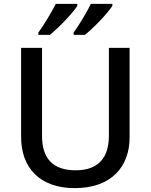

<svg xmlns="http://www.w3.org/2000/svg" viewBox="-20 -961 778 991"><path d="M560 -931V-941H449C427 -896 388 -831 360 -793V-781H418C464 -817 539 -896 560 -931ZM379 -931V-941H268C245 -896 206 -831 178 -793V-781H237C283 -817 358 -896 379 -931ZM649 -252V-714H542V-260C542 -151 491 -82 371 -82C254 -82 197 -142 197 -259V-714H89V-254C89 -95 185 10 366 10C558 10 649 -104 649 -252Z"/></svg>

Font: Noto Sans Bengali UI Medium
Style: Regular
Weight: 500
Designer: Jelle Bosma - Monotype Design Team
Foundry: Monotype Imaging Inc.
Version: Version 2.003